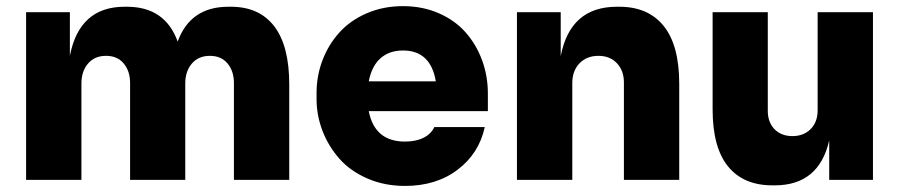

<svg xmlns="http://www.w3.org/2000/svg" viewBox="-20 -592 2961 632"><path d="M248 0H65.9V-551.8H210V-408.2Q241.2 -569.8 390.1 -569.8H397.9Q523.4 -569.8 564.9 -455.1Q606.4 -569.8 731.9 -569.8H740.2Q833.5 -569.8 882.8 -505.4Q932.1 -440.9 932.1 -314V0H750V-318.8Q750 -357.9 729 -383.1Q708 -408.2 670.9 -408.2Q633.3 -408.2 611.6 -382.8Q589.8 -357.4 589.8 -316.9V0H408.2V-318.8Q408.2 -357.9 387.2 -383.1Q366.2 -408.2 329.1 -408.2Q291.5 -408.2 269.8 -382.8Q248 -357.4 248 -316.9Z M1313 20Q1245.6 20 1189.5 -4.4Q1133.3 -28.8 1097.4 -69.3Q1061.5 -109.9 1041.7 -160.9Q1022 -211.9 1022 -266.1V-286.1Q1022 -342.3 1041.5 -393.6Q1061 -444.8 1096.7 -484.6Q1132.3 -524.4 1186.8 -548.1Q1241.2 -571.8 1306.6 -571.8Q1371.1 -571.8 1424.6 -548.3Q1478 -524.9 1512.9 -485.1Q1547.9 -445.3 1566.9 -393.6Q1585.9 -341.8 1585.9 -284.2V-226.1H1193.8Q1213.4 -126 1313 -126Q1349.6 -126 1374.5 -138.7Q1399.4 -151.4 1409.7 -173.8H1575.7Q1557.1 -87.4 1486.8 -33.7Q1416.5 20 1313 20ZM1306.6 -425.8Q1261.2 -425.8 1232.4 -400.1Q1203.6 -374.5 1193.8 -324.2H1414.6Q1397.5 -425.8 1306.6 -425.8Z M1863.8 0H1681.6V-551.8H1825.7V-407.2Q1856.9 -569.8 2010.7 -569.8H2018.6Q2113.8 -569.8 2164.8 -506.3Q2215.8 -442.9 2215.8 -315.9V0H2033.7V-320.8Q2033.7 -359.4 2010.7 -383.8Q1987.8 -408.2 1949.7 -408.2Q1911.1 -408.2 1887.5 -383.5Q1863.8 -358.9 1863.8 -318.8Z M2530.3 18.1H2522.5Q2427.2 18.1 2376.5 -44.2Q2325.7 -106.4 2325.7 -231.9V-551.8H2507.3V-227.1Q2507.3 -189.5 2529.5 -166.7Q2551.8 -144 2588.4 -144Q2625.5 -144 2648.4 -167.2Q2671.4 -190.4 2671.4 -229V-551.8H2853.5V0H2709.5V-129.9Q2675.8 18.1 2530.3 18.1Z"/></svg>

Font: Sora ExtraBold
Style: Regular
Weight: 800
Designer: Jonathan Barnbrook, Julián Moncada
Foundry: Barnbrook Fonts
Version: Version 2.000